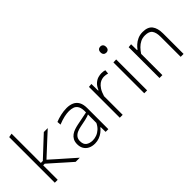

<svg xmlns="http://www.w3.org/2000/svg" viewBox="36 -1454 2178 2178"><g transform="rotate(-45 1125.0 -365.0)"><path d="M433.5 0Q393.5 -35.5 353 -71.2Q312.5 -107 272.5 -143L171 -233H137.5V-270.5H177.5L261.5 -349Q300.5 -385.5 339.8 -422.2Q379 -459 417.5 -494.5H480.5Q433.5 -452 387.2 -409Q341 -366 295 -323.5L203.5 -239L202.5 -264L306.5 -171Q355 -128.5 403.5 -85.5Q452 -42.5 500 0ZM99 0Q99 -56 99 -107.8Q99 -159.5 99 -220.5V-494Q99 -557.5 99 -616.8Q99 -676 99 -731.5L145.5 -740Q145.5 -679.5 145.5 -619Q145.5 -558.5 145.5 -494V-216.5Q145.5 -157.5 145.5 -106.5Q145.5 -55.5 145.5 0Z M737 9.5Q690 9.5 656.2 -7.8Q622.5 -25 604.5 -56Q586.5 -87 586.5 -129Q586.5 -168.5 601.2 -195.2Q616 -222 639.5 -238.8Q663 -255.5 691 -265Q719 -274.5 745.5 -280L913 -313.5Q915.5 -376.5 898.5 -408.2Q881.5 -440 851.8 -450.5Q822 -461 786.5 -461Q769.5 -461 750.2 -458.8Q731 -456.5 709.5 -451.8Q688 -447 663.5 -439.2Q639 -431.5 611 -420L607.5 -466Q625.5 -474 647.8 -481Q670 -488 694.2 -493.5Q718.5 -499 743.5 -502Q768.5 -505 792 -505Q842.5 -505 880 -488Q917.5 -471 937.8 -434Q958 -397 958 -338.5Q958 -315.5 958 -280Q958 -244.5 958 -211V-140Q958 -108.5 958 -74.5Q958 -40.5 958 0H914.5L913.5 -77H906.5Q890 -54.5 864.2 -34.8Q838.5 -15 806 -2.8Q773.5 9.5 737 9.5ZM744.5 -34Q775 -34 806.5 -45.5Q838 -57 865.5 -81.8Q893 -106.5 912 -146L912.5 -281.5Q903.5 -277 888.5 -271.8Q873.5 -266.5 843.5 -259.5Q813.5 -252.5 760 -242.5Q725.5 -236 697 -223.5Q668.5 -211 651.2 -188.5Q634 -166 634 -131Q634 -78 665.2 -56Q696.5 -34 744.5 -34Z M1141.5 0Q1141.5 -56 1141.5 -107.8Q1141.5 -159.5 1141.5 -220.5V-270.5Q1141.5 -324.5 1141.5 -381.5Q1141.5 -438.5 1141.5 -494.5L1184.5 -498.5L1185.5 -391.5H1191.5Q1212 -440 1240.5 -464.5Q1269 -489 1298.2 -497Q1327.5 -505 1351 -505Q1366.5 -505 1380.2 -503Q1394 -501 1406.5 -497L1402 -448Q1387.5 -452 1375.2 -454.5Q1363 -457 1345.5 -457Q1331 -457 1310.8 -452.2Q1290.5 -447.5 1268.2 -431.8Q1246 -416 1225 -384.2Q1204 -352.5 1188 -299V-219Q1188 -159.5 1188 -107.8Q1188 -56 1188 0Z M1534 0Q1534 -56 1534 -107.8Q1534 -159.5 1534 -220.5V-270.5Q1534 -312 1534 -349Q1534 -386 1534 -421.8Q1534 -457.5 1534 -494.5L1580 -496.5Q1580 -459.5 1580 -423.5Q1580 -387.5 1580 -350Q1580 -312.5 1580 -270.5V-220.5Q1580 -159.5 1580 -107.8Q1580 -56 1580 0ZM1555 -629.5Q1536 -629.5 1523.5 -641.8Q1511 -654 1511 -678Q1511 -703 1523.5 -715.2Q1536 -727.5 1556 -727.5Q1576 -727.5 1588.2 -715Q1600.5 -702.5 1600.5 -678Q1600.5 -654 1588.2 -641.8Q1576 -629.5 1555 -629.5Z M1778.5 0Q1778.5 -56 1778.5 -107.8Q1778.5 -159.5 1778.5 -220.5V-270.5Q1778.5 -324.5 1778.5 -381.5Q1778.5 -438.5 1778.5 -494.5L1821.5 -498.5L1822.5 -403.5H1829.5Q1844.5 -425 1870 -448.5Q1895.5 -472 1931.2 -488.5Q1967 -505 2013 -505Q2094.5 -505 2129.8 -459Q2165 -413 2165 -327.5Q2165 -295 2165 -272Q2165 -249 2165 -220.5Q2165 -162.5 2165 -109.2Q2165 -56 2165 0H2118.5Q2118.5 -56 2118.5 -109Q2118.5 -162 2118.5 -219V-321Q2118.5 -389 2093.8 -424Q2069 -459 2003.5 -459Q1963 -459 1930.8 -443Q1898.5 -427 1872.2 -400Q1846 -373 1825 -340.5V-219Q1825 -159.5 1825 -107.8Q1825 -56 1825 0Z"/></g></svg>

Font: Commissioner Thin ExtraLight
Style: Regular
Weight: 250
Version: Version 1.000